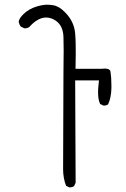

<svg xmlns="http://www.w3.org/2000/svg" viewBox="-20 -810 540 823"><path d="M278.3 -6.8Q289.6 -6.8 297.4 -12.2L304.2 -26.4L302.2 -465.3H404.3L402.8 -450.7Q400.4 -430.2 400.4 -418Q400.4 -405.8 400.9 -398.9Q402.8 -377.9 409.2 -364.3L422.4 -357.9Q423.8 -357.4 424.8 -357.4Q436 -357.4 443.4 -362.8Q456.5 -390.6 457.5 -431.2Q457.5 -438.5 457.5 -445.3Q457.5 -479.5 453.6 -502Q453.1 -507.3 450.2 -509.8Q444.3 -516.1 428.2 -516.1Q422.9 -516.1 415.5 -515.1H303.7Q304.7 -558.1 304.7 -577.1Q304.7 -596.2 304.4 -619.1Q304.2 -642.1 302.2 -665.5Q298.3 -718.3 257.8 -758.3Q232.9 -783.7 207.5 -787.6Q195.8 -789.6 187.5 -789.6Q179.2 -789.6 174.3 -789.6Q157.7 -788.1 140.6 -783.2Q103.5 -772.5 80.1 -749Q63.5 -732.9 60.1 -718.3Q62 -705.6 68.8 -696.3L83.5 -689Q85 -688.5 85.9 -688.5Q98.1 -688.5 106 -694.8Q142.1 -734.9 177.7 -734.9Q200.2 -734.9 221.2 -719.7Q250.5 -698.2 252 -651.4Q252.9 -627 252.9 -593.3Q252.9 -559.6 252 -500.5Q251.5 -429.7 250.5 -84.5Q250.5 -46.4 263.2 -13.7L275.9 -7.3Q277.3 -6.8 278.3 -6.8Z"/></svg>

Font: NaikaiFont
Style: ExtraLight
Weight: 200
Version: Version 1.89